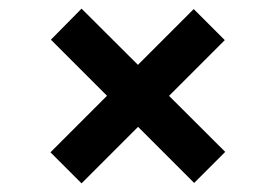

<svg xmlns="http://www.w3.org/2000/svg" viewBox="-20 -572 638 445"><path d="M169 -552 502 -220 430 -148 98 -480ZM429 -551 501 -479 169 -147 97 -219Z"/></svg>

Font: Pathway Extreme
Style: Bold
Weight: 700
Designer: Eduardo Rodriguez Tunni
Foundry: Eduardo Rodriguez Tunni
Version: Version 1.001;gftools[0.9.26]